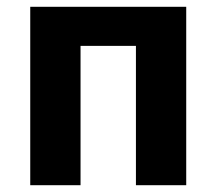

<svg xmlns="http://www.w3.org/2000/svg" viewBox="-20 -545 637 565"><path d="M69 0V-525H528V0H380V-410H217V0Z"/></svg>

Font: IBM Plex Sans Var
Style: Regular
Weight: 400
Designer: Mike Abbink, Paul van der Laan, Pieter van Rosmalen
Foundry: Bold Monday
Version: Version 3.000